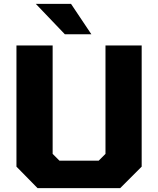

<svg xmlns="http://www.w3.org/2000/svg" viewBox="-20 -972 817 992"><path d="M315 -795 165 -952H347L452 -795ZM174 0 65 -111V-737H252V-177L287 -142H490L525 -177V-737H712V-111L601 0Z"/></svg>

Font: Tomorrow
Style: Bold
Weight: 700
Designer: Tony de Marco, Monica Rizzolli
Foundry: Just in Type
Version: Version 2.002